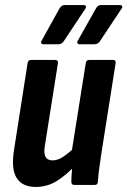

<svg xmlns="http://www.w3.org/2000/svg" viewBox="-20 -731 504 759"><path d="M121 8Q68 8 45.5 -28Q23 -64 36 -142L89 -481Q91 -494 102 -494H197Q211 -494 209 -481L158 -159Q152 -127 159.5 -112Q167 -97 188 -97Q209 -97 231 -112Q253 -127 279 -152L281 -81Q246 -42 207 -17Q168 8 121 8ZM274 0Q262 0 262 -12Q262 -30 264 -52.5Q266 -75 268 -94L263 -129L319 -481Q321 -494 332 -494H427Q439 -494 437 -481L381 -126Q376 -92 372 -63.5Q368 -35 367 -12Q366 0 355 0ZM295 -556Q288 -556 286 -560.5Q284 -565 288 -571L360 -699Q367 -711 379 -711H454Q461 -711 463 -706.5Q465 -702 460 -696L375 -568Q367 -556 353 -556ZM152 -556Q145 -556 143 -560.5Q141 -565 145 -571L216 -699Q224 -711 236 -711H311Q318 -711 319.5 -706.5Q321 -702 317 -696L232 -568Q224 -556 210 -556Z"/></svg>

Font: Sofia Sans Condensed ExtraBold
Style: Italic
Weight: 800
Italic angle: -9°
Version: Version 4.100